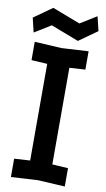

<svg xmlns="http://www.w3.org/2000/svg" viewBox="-98 -940 547 990"><g transform="rotate(10 175.0 -444.5)"><path d="M34 4V-92L117 -97V-603L34 -608V-704L175 -696L316 -704V-608L233 -603V-97L316 -92V4L175 -4ZM20 -750 2 -825 98 -893 244 -837 330 -890 348 -815 252 -747 106 -803Z"/></g></svg>

Font: Tektur SemiCondensed Medium
Style: Regular
Weight: 500
Width: 4
Designer: Adam Jagosz
Foundry: Adam Jagosz
Version: Version 1.005;gftools[0.9.30]